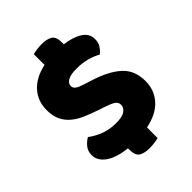

<svg xmlns="http://www.w3.org/2000/svg" viewBox="-227 -814 1020 1020"><g transform="rotate(-45 282.5 -304.5)"><path d="M241 -241Q197 -256 161 -271.5Q125 -287 99 -309Q73 -331 58.5 -361.5Q44 -392 44 -436Q44 -504 86 -550.5Q128 -597 206 -614V-695Q215 -697 234 -700Q253 -703 273 -703Q312 -703 334 -689.5Q356 -676 356 -632V-619Q418 -611 455.5 -587Q493 -563 493 -521Q493 -495 481 -476.5Q469 -458 452 -445Q430 -459 393 -469.5Q356 -480 312 -480Q267 -480 246 -467.5Q225 -455 225 -436Q225 -421 238 -411.5Q251 -402 277 -394L330 -377Q424 -347 474.5 -300.5Q525 -254 525 -174Q525 -106 482 -58.5Q439 -11 356 6V86Q347 88 328 91Q309 94 289 94Q250 94 228 80.5Q206 67 206 23V13Q170 9 140.5 0Q111 -9 89.5 -23Q68 -37 56 -56Q44 -75 44 -99Q44 -128 61 -148.5Q78 -169 98 -180Q126 -158 166.5 -142Q207 -126 255 -126Q304 -126 324 -141Q344 -156 344 -176Q344 -196 328 -206.5Q312 -217 283 -227Z"/></g></svg>

Font: Baloo Tamma
Style: Regular
Weight: 400
Designer: Divya Kowshik and Ek Type
Foundry: Ek Type
Version: Version 1.007;PS 1.000;hotconv 1.0.88;makeotf.lib2.5.647800